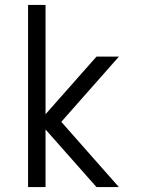

<svg xmlns="http://www.w3.org/2000/svg" viewBox="-20 -760 590 780"><path d="M372 0 165 -234V0H94V-740H165V-296L372 -530H463L229 -265L463 0Z"/></svg>

Font: Lode Term
Style: Regular
Weight: 400
Monospace: yes
Designer: Belleve Invis
Foundry: Belleve Invis
Version: Version 29.2.0